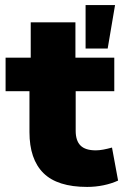

<svg xmlns="http://www.w3.org/2000/svg" viewBox="-20 -725 492 756"><path d="M323 11Q206 11 151 -43.5Q96 -98 96 -205V-366H2V-498H101V-637H277V-498H430V-366H278V-210Q278 -171 297 -152Q316 -133 357 -133Q371 -133 387 -136Q403 -139 421 -144L445 -14Q419 -2 387.5 4.5Q356 11 323 11ZM317 -534V-705H433L404 -534Z"/></svg>

Font: Nunito Sans 10pt Black
Style: Regular
Weight: 900
Designer: Vernon Adams
Foundry: Vernon Adams
Version: Version 3.101;gftools[0.9.27]